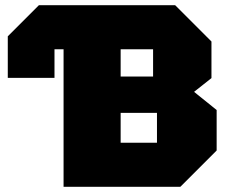

<svg xmlns="http://www.w3.org/2000/svg" viewBox="-20 -720 875 740"><path d="M190 -530V-420H10V-580L130 -700H655L795 -560V-419L728 -366L815 -296V-140L675 0H225V-530ZM445 -425H570V-530H445ZM445 -170H585V-285H445Z"/></svg>

Font: Tektur Black
Style: Regular
Weight: 900
Designer: Adam Jagosz
Foundry: Adam Jagosz
Version: Version 1.005;gftools[0.9.30]